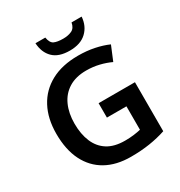

<svg xmlns="http://www.w3.org/2000/svg" viewBox="-213 -1078 1159 1235"><g transform="rotate(-30 366.5 -460.0)"><path d="M400 10Q292 10 215.5 -33Q139 -76 98 -158Q57 -240 57 -358Q57 -470 100.5 -552Q144 -634 227 -679Q310 -724 429 -724Q492 -724 548 -712.5Q604 -701 649 -681L605 -575Q567 -593 521.5 -604Q476 -615 426 -615Q349 -615 296.5 -582.5Q244 -550 217.5 -491.5Q191 -433 191 -356Q191 -278 215.5 -220Q240 -162 290 -130.5Q340 -99 419 -99Q455 -99 485 -103Q515 -107 536 -112V-286H391V-393H661V-29Q604 -10 540 0Q476 10 400 10ZM575 -930Q570 -862 525.5 -820Q481 -778 401 -778Q319 -778 277.5 -819Q236 -860 232 -930H305Q312 -888 335 -877Q358 -866 403 -866Q439 -866 466 -878.5Q493 -891 500 -930Z"/></g></svg>

Font: Noto Sans Symbols SemiBold
Style: Regular
Weight: 600
Version: Version 2.002